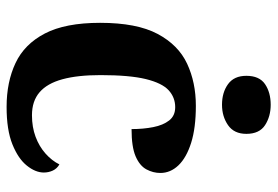

<svg xmlns="http://www.w3.org/2000/svg" viewBox="-146 -664 820 567"><g transform="rotate(90 263.5 -380.0)"><path d="M295.2 10Q221.6 10 165.8 -16.3Q109.9 -42.5 78.4 -103Q46.9 -163.5 46.9 -266.2Q46.9 -374.3 79.6 -435.8Q112.3 -497.3 167.7 -523.1Q223.1 -548.9 291.9 -548.9Q357.1 -548.9 401.2 -535Q445.2 -521.1 467.8 -497.4Q490.3 -473.8 490.3 -444Q490.3 -422.7 479.7 -402.9Q469.1 -383.1 441.2 -371Q413.3 -359 360.7 -359Q360.7 -393.9 354.9 -423Q349.2 -452.2 335.2 -470.1Q321.3 -487.9 296 -487.9Q267.3 -487.9 246 -468.5Q224.8 -449 213 -401.1Q201.3 -353.1 201.3 -267.2Q201.3 -199.6 213.6 -154.7Q225.9 -109.7 252 -87.3Q278 -64.9 319.8 -64.9Q354.9 -64.9 383.5 -75.6Q412.1 -86.3 433.1 -105Q454 -123.6 465 -145.9Q477.6 -138.7 483.3 -126.3Q489 -113.9 489 -99.9Q489 -75.2 468.5 -49.7Q448.1 -24.2 405.6 -7.1Q363.2 10 295.2 10ZM288.8 -626.1Q252.6 -626.1 228 -643.9Q203.4 -661.7 203.4 -698Q203.4 -736.5 228 -753.2Q252.6 -769.9 288.8 -769.9Q323.4 -769.9 349.1 -753.2Q374.8 -736.5 374.8 -698Q374.8 -661.7 349.1 -643.9Q323.4 -626.1 288.8 -626.1Z"/></g></svg>

Font: Noto Serif Khmer
Style: Regular
Weight: 400
Designer: Danh Hong and the Monotype Design Team
Foundry: Monotype Imaging Inc.
Version: Version 2.003